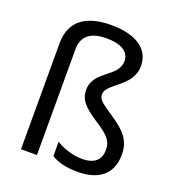

<svg xmlns="http://www.w3.org/2000/svg" viewBox="-139 -875 909 995"><g transform="rotate(20 315.5 -377.5)"><path d="M522 -617C522 -716 435 -765 306 -765C180 -765 85 -718 85 -584V0H173V-584C173 -669 236 -692 306 -692C380 -692 433 -668 433 -612C433 -523 297 -511 297 -407C297 -354 322 -321 406 -267C477 -221 500 -195 500 -147C500 -94 470 -61 397 -61C344 -61 289 -82 255 -103V-24C290 -2 337 10 400 10C510 10 586 -39 586 -153C586 -232 542 -275 470 -323C396 -372 382 -385 382 -412C382 -472 522 -503 522 -617Z"/></g></svg>

Font: Noto Sans Runic
Style: Regular
Weight: 400
Designer: Monotype Design Team
Foundry: Monotype Imaging Inc.
Version: Version 2.002